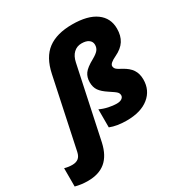

<svg xmlns="http://www.w3.org/2000/svg" viewBox="-349 -935 1285 1345"><g transform="rotate(-30 293.0 -262.5)"><path d="M-25.9 240.2Q-79.1 240.2 -127 227.1V79.1Q-96.2 87.9 -65.2 87.9Q-34.2 87.9 -15.6 73.5Q2.9 59.1 9.8 26.9L128.9 -535.2Q154.3 -656.7 226.8 -710.9Q299.3 -765.1 424.6 -765.1Q549.8 -765.1 616.5 -716.8Q683.1 -668.5 683.1 -583Q683.1 -525.4 658 -486.1Q632.8 -446.8 577.4 -420.7Q522 -394.5 522 -372.1Q522 -358.4 531.7 -347.2Q543 -335.9 574.7 -319.8Q621.6 -294.9 643.3 -262Q665 -229 665 -182.1Q665 -94.7 600.3 -42.5Q535.6 9.8 420.9 9.8Q342.3 9.8 287.1 -12.2V-158.2Q316.9 -143.6 353.8 -135.7Q390.6 -127.9 418.5 -127.9Q446.3 -127.9 460.7 -138.2Q475.1 -148.4 475.1 -163.3Q475.1 -178.2 465.1 -189.5Q455.1 -200.7 410.9 -229.2Q366.7 -257.8 347.9 -284.9Q329.1 -312 329.1 -352.3Q329.1 -392.6 349.6 -421.4Q370.1 -450.2 430.2 -482.9Q464.4 -502 478.8 -519.5Q493.2 -537.1 493.2 -562Q493.2 -586.9 472.9 -602.1Q452.6 -617.2 415 -617.2Q377.4 -617.2 351.1 -592.5Q324.7 -567.9 314.9 -521L191.9 57.1Q170.9 150.4 117.2 195.3Q63.5 240.2 -25.9 240.2Z"/></g></svg>

Font: Open Sans Hebrew Extra Bold
Style: Italic
Weight: 800
Italic angle: -12°
Foundry: Ascender Corporation, Yanek Iontef
Version: Version 2.001;PS 002.001;hotconv 1.0.70;makeotf.lib2.5.58329